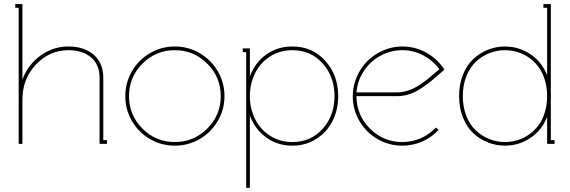

<svg xmlns="http://www.w3.org/2000/svg" viewBox="-20 -699 2768 933"><path d="M312 -473.1Q389.6 -473.1 435.8 -432.6Q481.9 -392.1 481.9 -320.8V-18.1H500V0H463.9V-320.8Q463.9 -384.3 422.9 -419.7Q381.8 -455.1 312 -455.1Q220.7 -455.1 154.8 -385.5Q88.9 -315.9 88.9 -213.9V0H70.8V-661.1H54.2V-679.2H88.9V-313Q116.7 -385.7 177.5 -429.4Q238.3 -473.1 312 -473.1Z M672.1 -389.6Q606.9 -324.2 606.9 -231.9Q606.9 -139.6 672.1 -74.2Q737.3 -8.8 829.6 -8.8Q921.9 -8.8 987.3 -74.2Q1052.7 -139.6 1052.7 -231.9Q1052.7 -324.2 987.3 -389.6Q921.9 -455.1 829.6 -455.1Q737.3 -455.1 672.1 -389.6ZM708.7 -440.7Q764.2 -473.1 829.6 -473.1Q895 -473.1 950.4 -440.7Q1005.9 -408.2 1038.3 -352.8Q1070.8 -297.4 1070.8 -231.9Q1070.8 -166.5 1038.3 -111.1Q1005.9 -55.7 950.4 -23.4Q895 8.8 829.6 8.8Q764.2 8.8 708.7 -23.4Q653.3 -55.7 621.1 -111.1Q588.9 -166.5 588.9 -231.9Q588.9 -297.4 621.1 -352.8Q653.3 -408.2 708.7 -440.7Z M1400.4 -8.8Q1490.7 -8.8 1548.1 -73.2Q1605.5 -137.7 1605.5 -231.9Q1605.5 -326.2 1548.1 -390.6Q1490.7 -455.1 1400.4 -455.1Q1340.3 -455.1 1293 -425Q1245.6 -395 1220 -344.2Q1194.3 -293.5 1194.3 -231.9Q1194.3 -170.4 1220 -119.6Q1245.6 -68.8 1293 -38.8Q1340.3 -8.8 1400.4 -8.8ZM1176.3 -445.8H1159.7V-463.9H1194.3V-328.1Q1218.8 -394.5 1273.4 -433.8Q1328.1 -473.1 1400.4 -473.1Q1498 -473.1 1560.8 -403.3Q1623.5 -333.5 1623.5 -231.9Q1623.5 -165.5 1595.7 -110.8Q1567.9 -56.2 1516.6 -23.7Q1465.3 8.8 1400.4 8.8Q1328.1 8.8 1273.7 -31Q1219.2 -70.8 1194.3 -137.2V213.9H1176.3Z M1694.3 -231.9Q1694.3 -280.8 1713.6 -325.4Q1732.9 -370.1 1765.1 -402.3Q1797.4 -434.6 1842 -453.9Q1886.7 -473.1 1935.1 -473.1Q1996.1 -473.1 2048.8 -444.6Q2101.6 -416 2135.3 -367.2L2139.2 -359.9L2133.3 -355Q2126.5 -349.6 2103.3 -329.1Q2080.1 -308.6 2062.7 -295.4Q2045.4 -282.2 2019.8 -265.6Q1994.1 -249 1966.8 -240.5Q1939.5 -231.9 1912.1 -231.9H1712.4Q1712.4 -139.6 1777.6 -74.2Q1842.8 -8.8 1935.1 -8.8Q1982.4 -8.8 2024.7 -27.3Q2066.9 -45.9 2098.1 -79.1L2111.3 -67.9Q2077.6 -31.7 2032 -11.5Q1986.3 8.8 1935.1 8.8Q1869.6 8.8 1814.2 -23.4Q1758.8 -55.7 1726.6 -111.1Q1694.3 -166.5 1694.3 -231.9ZM1712.4 -250H1912.1Q1932.1 -250 1953.1 -256.1Q1974.1 -262.2 1990.2 -269.8Q2006.3 -277.3 2027.1 -291.7Q2047.9 -306.2 2058.8 -315.2Q2069.8 -324.2 2089.4 -341.1Q2108.9 -357.9 2115.2 -362.8Q2083.5 -405.3 2036.4 -430.2Q1989.3 -455.1 1935.1 -455.1Q1877.9 -455.1 1828.4 -428Q1778.8 -400.9 1747.8 -353.8Q1716.8 -306.6 1712.4 -250Z M2433.6 -455.1Q2394 -455.1 2357.9 -440.7Q2321.8 -426.3 2292.7 -399.2Q2263.7 -372.1 2246.3 -328.9Q2229 -285.6 2229 -231.9Q2229 -178.2 2246.3 -135Q2263.7 -91.8 2292.7 -64.7Q2321.8 -37.6 2357.9 -23.2Q2394 -8.8 2433.6 -8.8Q2464.8 -8.8 2494.4 -17.6Q2523.9 -26.4 2550.3 -44.9Q2576.7 -63.5 2596.2 -89.4Q2615.7 -115.2 2627.2 -152.1Q2638.7 -189 2638.7 -231.9Q2638.7 -274.9 2627.2 -311.8Q2615.7 -348.6 2596.2 -374.5Q2576.7 -400.4 2550.3 -418.9Q2523.9 -437.5 2494.4 -446.3Q2464.8 -455.1 2433.6 -455.1ZM2620.6 -679.2H2656.7V-18.1H2674.8V0H2638.7V-130.9Q2612.3 -64.5 2556.2 -27.8Q2500 8.8 2433.6 8.8Q2390.6 8.8 2351.3 -6.6Q2312 -22 2280.5 -51Q2249 -80.1 2230 -127Q2210.9 -173.8 2210.9 -231.9Q2210.9 -290 2230 -336.9Q2249 -383.8 2280.5 -412.8Q2312 -441.9 2351.3 -457.5Q2390.6 -473.1 2433.6 -473.1Q2500 -473.1 2556.2 -436.5Q2612.3 -399.9 2638.7 -333V-661.1H2620.6Z"/></svg>

Font: Rawengulk
Style: Light
Weight: 300
Version: Version 0.92